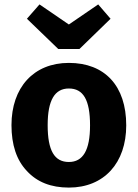

<svg xmlns="http://www.w3.org/2000/svg" viewBox="-20 -833 624 870"><path d="M292 -722 159 -813 102 -748 244 -611H340L481 -748L425 -813ZM292 -548C132 -548 32 -436 32 -266C32 -177 55 -107 102 -58C148 -8 211 17 292 17C452 17 552 -95 552 -265C552 -444 455 -548 292 -548ZM292 -432C357 -432 388 -381 388 -265C388 -152 356 -99 292 -99C227 -99 196 -150 196 -266C196 -379 228 -432 292 -432Z"/></svg>

Font: Fira Sans
Style: Bold
Weight: 700
Designer: Carrois Corporate & Edenspiekermann AG
Foundry: Carrois Corporate GbR & Edenspiekermann AG
Version: Version 4.203